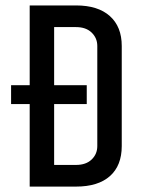

<svg xmlns="http://www.w3.org/2000/svg" viewBox="-20 -690 540 710"><path d="M339.8 -149.9V-520Q339.8 -549.3 318.8 -569.6Q297.9 -589.8 261.2 -589.8H180.2V-375H300.8V-305.2H180.2V-80.1H261.2Q297.9 -80.1 318.8 -100.1Q339.8 -120.1 339.8 -149.9ZM261.2 0H89.8V-305.2H21V-375H89.8V-669.9H261.2Q342.3 -669.9 386.2 -630.6Q430.2 -591.3 430.2 -520V-149.9Q430.2 -77.6 386.5 -38.8Q342.8 0 261.2 0Z"/></svg>

Font: Unica One
Style: Bold
Weight: 400
Designer: Eduardo Rodriguez Tunni
Foundry: Eduardo Rodriguez Tunni
Version: Version 1.001